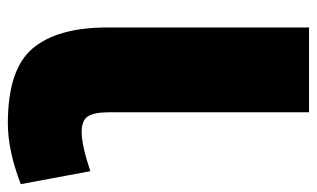

<svg xmlns="http://www.w3.org/2000/svg" viewBox="-179 -584 807 489"><g transform="rotate(90 224.5 -339.5)"><path d="M50 -209V-723H266V-213Q266 -177 276 -160.5Q286 -144 316 -144Q350 -144 416 -166L449 11Q364 44 294 44Q156 44 103 -19.5Q50 -83 50 -209Z"/></g></svg>

Font: Repo
Style: ExtraBlack
Weight: 1000
Designer: Stefan Peev
Foundry: Context Ltd
Version: Version 001.000